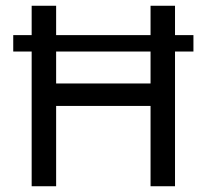

<svg xmlns="http://www.w3.org/2000/svg" viewBox="-20 -647 718 667"><path d="M175 0H90V-468H26V-525H90V-627H175V-525H503V-627H588V-525H652V-468H588V0H503V-279H175ZM175 -468V-357H503V-468Z"/></svg>

Font: Blinker
Style: Regular
Weight: 400
Designer: Juergen Huber
Foundry: supertype
Version: Version 1.017;hotconv 1.0.117;makeotfexe 2.5.65602